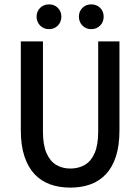

<svg xmlns="http://www.w3.org/2000/svg" viewBox="-20 -844 640 876"><path d="M301 12Q250 12 208.5 -3Q167 -18 137.5 -49.5Q108 -81 91.5 -130.5Q75 -180 75 -249V-655H176V-243Q176 -183 192 -146Q208 -109 236 -92Q264 -75 301 -75Q339 -75 367.5 -92Q396 -109 412 -146Q428 -183 428 -243V-655H525V-249Q525 -180 509 -130.5Q493 -81 463.5 -49.5Q434 -18 393 -3Q352 12 301 12ZM204 -711Q179 -711 163 -727.5Q147 -744 147 -768Q147 -792 163 -808Q179 -824 204 -824Q228 -824 244 -808Q260 -792 260 -768Q260 -744 244 -727.5Q228 -711 204 -711ZM396 -711Q372 -711 356 -727.5Q340 -744 340 -768Q340 -792 356 -808Q372 -824 396 -824Q421 -824 437 -808Q453 -792 453 -768Q453 -744 437 -727.5Q421 -711 396 -711Z"/></svg>

Font: Source Code Pro ExtraLight Medium
Style: Regular
Weight: 500
Monospace: yes
Version: Version 1.018;hotconv 1.0.116;makeotfexe 2.5.65601